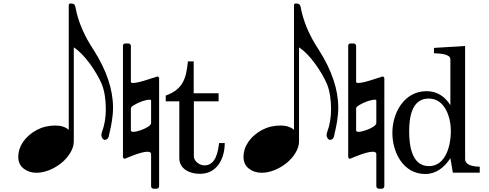

<svg xmlns="http://www.w3.org/2000/svg" viewBox="-20 -1018 2883 1133"><path d="M195.3 1.5C219.7 1.5 245.1 -3.9 272 -14.6C298.3 -25.4 321.8 -39.6 342.8 -56.6C363.8 -73.7 381.3 -93.8 395 -116.7C408.7 -139.6 415.5 -161.6 415.5 -184.1V-738.3C447.3 -717.8 478.5 -685.5 510.3 -642.1C540.5 -600.1 564.5 -559.6 581.1 -520.5C596.7 -480.5 604.5 -430.7 604.5 -372.6C604.5 -324.2 596.7 -278.8 581.1 -236.8C579.1 -231 578.1 -226.1 578.1 -222.2C578.1 -208.5 584 -198.2 595.7 -192.4C609.4 -192.4 618.2 -199.2 621.6 -212.4L627.4 -238.8C636.2 -275.9 647 -329.6 647 -382.8C647 -489.7 608.9 -603 533.2 -722.2C476.6 -807.1 440.4 -892.1 425.3 -975.6C422.9 -991.2 414.6 -997.6 396 -997.6C390.6 -997.6 386.7 -994.1 385.7 -988.3V-252C366.2 -268.6 339.8 -277.3 307.1 -277.3C266.6 -277.3 230 -268.6 196.8 -251C163.1 -232.4 136.7 -210 117.2 -182.1C97.7 -153.8 87.9 -123.5 87.9 -91.8C87.9 -62.5 98.6 -39.6 119.1 -23.4C140.1 -6.8 165.5 1.5 195.3 1.5Z M903.3 95.7C911.6 95.7 918.9 89.8 918.9 80.6V-556.2C918.9 -562 914.1 -566.4 908.2 -566.4C905.8 -566.4 904.3 -565.9 903.3 -564.9L884.3 -558.6C880.4 -558.6 880.4 -557.6 879.9 -557.6C879.4 -557.6 875 -556.2 866.7 -553.2C816.9 -536.6 783.2 -528.3 765.1 -528.3C756.8 -528.3 752.4 -530.3 752.4 -534.7V-746.6C752.4 -755.9 745.1 -761.7 737.3 -761.7H720.7C710.4 -761.7 705.6 -756.8 705.6 -746.6V-93.3C706.1 -85.9 709.5 -81.5 715.3 -81.5C719.7 -81.5 723.1 -82.5 724.6 -84.5C731 -87.4 741.7 -91.8 757.3 -97.7C798.3 -113.8 829.6 -122.6 850.1 -122.6C864.7 -122.6 871.6 -118.2 871.6 -108.4V80.6C871.6 89.8 878.4 95.7 887.2 95.7ZM767.6 -240.2C757.8 -240.2 752.4 -242.7 752.4 -248V-378.9C752.4 -384.8 759.8 -391.6 773.4 -399.4C785.6 -406.7 801.3 -414.1 820.3 -420.9C837.4 -426.8 852.1 -429.7 863.8 -429.7C869.1 -429.7 871.6 -427.7 871.6 -423.3V-292.5C871.6 -285.2 865.2 -276.9 852.1 -269C840.8 -261.7 826.2 -254.9 808.1 -249C791.5 -243.2 777.8 -240.2 767.6 -240.2Z M1038.1 -419.9V-85C1038.1 -22 1097.2 7.8 1160.2 7.8C1260.7 7.8 1306.2 -82 1306.2 -173.8H1272.9C1266.1 -123 1253.9 -42 1186 -42C1160.2 -42 1124 -64.9 1124 -96.2V-419.9H1270V-467.8H1123V-655.8H1088.9C1079.1 -556.2 1061 -491.2 958 -454.1V-419.9Z M1524.4 1.5C1548.8 1.5 1574.2 -3.9 1601.1 -14.6C1627.4 -25.4 1650.9 -39.6 1671.9 -56.6C1692.9 -73.7 1710.4 -93.8 1724.1 -116.7C1737.8 -139.6 1744.6 -161.6 1744.6 -184.1V-738.3C1776.4 -717.8 1807.6 -685.5 1839.4 -642.1C1869.6 -600.1 1893.6 -559.6 1910.2 -520.5C1925.8 -480.5 1933.6 -430.7 1933.6 -372.6C1933.6 -324.2 1925.8 -278.8 1910.2 -236.8C1908.2 -231 1907.2 -226.1 1907.2 -222.2C1907.2 -208.5 1913.1 -198.2 1924.8 -192.4C1938.5 -192.4 1947.3 -199.2 1950.7 -212.4L1956.5 -238.8C1965.3 -275.9 1976.1 -329.6 1976.1 -382.8C1976.1 -489.7 1938 -603 1862.3 -722.2C1805.7 -807.1 1769.5 -892.1 1754.4 -975.6C1752 -991.2 1743.7 -997.6 1725.1 -997.6C1719.7 -997.6 1715.8 -994.1 1714.8 -988.3V-252C1695.3 -268.6 1668.9 -277.3 1636.2 -277.3C1595.7 -277.3 1559.1 -268.6 1525.9 -251C1492.2 -232.4 1465.8 -210 1446.3 -182.1C1426.8 -153.8 1417 -123.5 1417 -91.8C1417 -62.5 1427.7 -39.6 1448.2 -23.4C1469.2 -6.8 1494.6 1.5 1524.4 1.5Z M2232.4 95.7C2240.7 95.7 2248 89.8 2248 80.6V-556.2C2248 -562 2243.2 -566.4 2237.3 -566.4C2234.9 -566.4 2233.4 -565.9 2232.4 -564.9L2213.4 -558.6C2209.5 -558.6 2209.5 -557.6 2209 -557.6C2208.5 -557.6 2204.1 -556.2 2195.8 -553.2C2146 -536.6 2112.3 -528.3 2094.2 -528.3C2085.9 -528.3 2081.5 -530.3 2081.5 -534.7V-746.6C2081.5 -755.9 2074.2 -761.7 2066.4 -761.7H2049.8C2039.6 -761.7 2034.7 -756.8 2034.7 -746.6V-93.3C2035.2 -85.9 2038.6 -81.5 2044.4 -81.5C2048.8 -81.5 2052.2 -82.5 2053.7 -84.5C2060.1 -87.4 2070.8 -91.8 2086.4 -97.7C2127.4 -113.8 2158.7 -122.6 2179.2 -122.6C2193.8 -122.6 2200.7 -118.2 2200.7 -108.4V80.6C2200.7 89.8 2207.5 95.7 2216.3 95.7ZM2096.7 -240.2C2086.9 -240.2 2081.5 -242.7 2081.5 -248V-378.9C2081.5 -384.8 2088.9 -391.6 2102.5 -399.4C2114.7 -406.7 2130.4 -414.1 2149.4 -420.9C2166.5 -426.8 2181.2 -429.7 2192.9 -429.7C2198.2 -429.7 2200.7 -427.7 2200.7 -423.3V-292.5C2200.7 -285.2 2194.3 -276.9 2181.2 -269C2169.9 -261.7 2155.3 -254.9 2137.2 -249C2120.6 -243.2 2106.9 -240.2 2096.7 -240.2Z M2295.4 -233.9C2295.4 -118.7 2359.4 8.8 2490.2 8.8C2553.2 8.8 2603.5 -31.2 2637.7 -84.5L2652.3 1H2811V-34.2C2785.2 -35.2 2724.6 -37.6 2724.6 -80.6V-746.6L2541 -735.4V-703.6C2565.4 -702.6 2637.7 -701.7 2637.7 -668.5V-397.5C2604.5 -449.7 2558.1 -480 2497.1 -480C2365.7 -480 2295.4 -353.5 2295.4 -233.9ZM2394.5 -243.2C2394.5 -320.3 2407.7 -436.5 2509.3 -436.5C2607.4 -436.5 2640.6 -324.2 2640.6 -243.2C2640.6 -163.6 2612.3 -37.6 2511.2 -37.6C2406.7 -37.6 2394.5 -167 2394.5 -243.2Z"/></svg>

Font: MusGlyphs
Style: Regular
Weight: 400
Version: Version 2.1